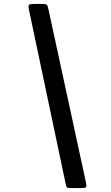

<svg xmlns="http://www.w3.org/2000/svg" viewBox="-20 -800 560 970"><path d="M225.5 -749.5 414.5 123Q418 140 415 145Q412 150 390 150H338.5Q319.5 150 316.8 145.2Q314 140.5 311 125L125.5 -754.5Q122.5 -771.5 126.8 -775.8Q131 -780 151 -780H194Q215.5 -780 218.8 -773.2Q222 -766.5 225.5 -749.5Z"/></svg>

Font: Besley* Narrow
Style: Bold Italic
Weight: 700
Width: 4
Italic angle: -13°
Designer: Owen Earl
Foundry: indestructible type*
Version: Version 3.000; ttfautohint (v1.8.3)